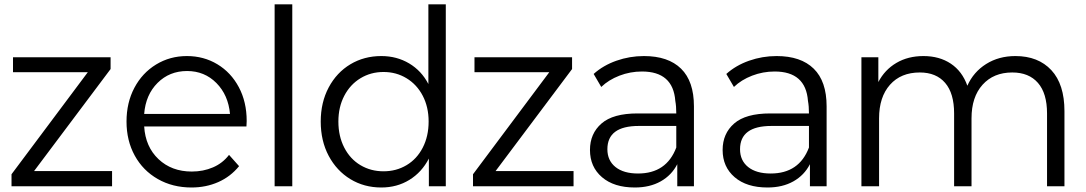

<svg xmlns="http://www.w3.org/2000/svg" viewBox="-20 -844 4922 870"><path d="M487.8 0H32.2V-54.4L377.8 -516.7H38.9V-584.4H481.1V-531.1L134.4 -68.9H487.8Z M1096.7 -271.1H633.3Q638.9 -178.9 698.3 -122.8Q757.8 -66.7 848.9 -66.7Q901.1 -66.7 945 -85.6Q988.9 -104.4 1017.8 -142.2L1063.3 -91.1Q1024.4 -43.3 968.9 -18.9Q913.3 5.6 847.8 5.6Q762.2 5.6 695 -32.8Q627.8 -71.1 590.6 -138.9Q553.3 -206.7 553.3 -293.3Q553.3 -378.9 588.9 -446.1Q624.4 -513.3 687.2 -551.7Q750 -590 826.7 -590Q903.3 -590 965 -552.8Q1026.7 -515.6 1062.2 -448.9Q1097.8 -382.2 1097.8 -295.6ZM633.3 -327.8H1022.2Q1014.4 -413.3 960.6 -467.8Q906.7 -522.2 827.8 -522.2Q747.8 -522.2 693.9 -468.3Q640 -414.4 633.3 -327.8Z M1304.4 -824.4V0H1224.4V-824.4Z M2000 0H1923.3V-125.6Q1891.1 -63.3 1835 -28.9Q1778.9 5.6 1707.8 5.6Q1630 5.6 1567.8 -32.2Q1505.6 -70 1469.4 -137.8Q1433.3 -205.6 1433.3 -293.3Q1433.3 -380 1469.4 -447.8Q1505.6 -515.6 1567.8 -552.8Q1630 -590 1707.8 -590Q1777.8 -590 1833.9 -556.7Q1890 -523.3 1921.1 -463.3V-824.4H2000ZM1922.2 -293.3Q1922.2 -358.9 1895.6 -410Q1868.9 -461.1 1822.2 -489.4Q1775.6 -517.8 1717.8 -517.8Q1660 -517.8 1613.3 -489.4Q1566.7 -461.1 1540 -410Q1513.3 -358.9 1513.3 -293.3Q1513.3 -226.7 1540 -175Q1566.7 -123.3 1613.3 -95.6Q1660 -67.8 1717.8 -67.8Q1775.6 -67.8 1822.2 -95.6Q1868.9 -123.3 1895.6 -175Q1922.2 -226.7 1922.2 -293.3Z M2578.9 0H2123.3V-54.4L2468.9 -516.7H2130V-584.4H2572.2V-531.1L2225.6 -68.9H2578.9Z M3124.4 -362.2V0H3048.9V-100Q3023.3 -50 2973.9 -22.2Q2924.4 5.6 2856.7 5.6Q2762.2 5.6 2707.8 -41.1Q2653.3 -87.8 2653.3 -164.4Q2653.3 -238.9 2705.6 -284.4Q2757.8 -330 2868.9 -330H3044.4Q3044.4 -363.3 3040 -386.7Q3030 -520 2888.9 -520Q2835.6 -520 2786.7 -501.1Q2737.8 -482.2 2704.4 -450L2670 -508.9Q2713.3 -547.8 2773.3 -568.9Q2833.3 -590 2897.8 -590Q3007.8 -590 3066.1 -532.8Q3124.4 -475.6 3124.4 -362.2ZM3044.4 -175.6V-273.3H2874.4Q2732.2 -273.3 2732.2 -167.8Q2732.2 -116.7 2768.9 -87.2Q2805.6 -57.8 2871.1 -57.8Q3000 -57.8 3044.4 -175.6Z M3725.6 -362.2V0H3650V-100Q3624.4 -50 3575 -22.2Q3525.6 5.6 3457.8 5.6Q3363.3 5.6 3308.9 -41.1Q3254.4 -87.8 3254.4 -164.4Q3254.4 -238.9 3306.7 -284.4Q3358.9 -330 3470 -330H3645.6Q3645.6 -363.3 3641.1 -386.7Q3631.1 -520 3490 -520Q3436.7 -520 3387.8 -501.1Q3338.9 -482.2 3305.6 -450L3271.1 -508.9Q3314.4 -547.8 3374.4 -568.9Q3434.4 -590 3498.9 -590Q3608.9 -590 3667.2 -532.8Q3725.6 -475.6 3725.6 -362.2ZM3645.6 -175.6V-273.3H3475.6Q3333.3 -273.3 3333.3 -167.8Q3333.3 -116.7 3370 -87.2Q3406.7 -57.8 3472.2 -57.8Q3601.1 -57.8 3645.6 -175.6Z M4803.3 -340V0H4724.4V-330Q4724.4 -421.1 4683.3 -468.3Q4642.2 -515.6 4566.7 -515.6Q4482.2 -515.6 4432.2 -460Q4382.2 -404.4 4382.2 -307.8V0H4303.3V-330Q4303.3 -421.1 4262.8 -468.3Q4222.2 -515.6 4147.8 -515.6Q4062.2 -515.6 4012.8 -460Q3963.3 -404.4 3963.3 -307.8V0H3883.3V-584.4H3960V-472.2Q3988.9 -527.8 4041.7 -558.9Q4094.4 -590 4164.4 -590Q4236.7 -590 4288.3 -555.6Q4340 -521.1 4363.3 -455.6Q4391.1 -517.8 4448.3 -553.9Q4505.6 -590 4581.1 -590Q4684.4 -590 4743.9 -526.1Q4803.3 -462.2 4803.3 -340Z"/></svg>

Font: Paperlogy 4 Regular
Style: Regular
Weight: 400
Designer: redesigned by Lee Juim, glyphs from Gmarket Sans & Montserrat
Foundry: PT&
Version: Version 1.001